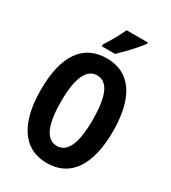

<svg xmlns="http://www.w3.org/2000/svg" viewBox="-223 -1045 1040 1168"><g transform="rotate(30 296.5 -461.5)"><path d="M463 -924V-933H314C293 -888 267 -839 232 -786V-773H325C371 -816 436 -886 463 -924ZM550 -358C550 -585 469 -725 297 -725C131 -725 43 -599 43 -359C43 -133 125 10 297 10C468 10 550 -131 550 -358ZM185 -358C185 -522 223 -606 297 -606C371 -606 408 -525 408 -358C408 -190 371 -111 297 -111C223 -111 185 -194 185 -358Z"/></g></svg>

Font: Noto Sans Arabic UI XCn
Style: Bold
Weight: 700
Width: 2
Designer: Monotype Design Team, Nadine Chahine and Nizar Qandah
Foundry: Monotype Imaging Inc.
Version: Version 2.010